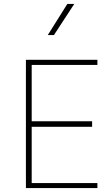

<svg xmlns="http://www.w3.org/2000/svg" viewBox="-20 -953 554 973"><path d="M473.6 -25.4V0H111.3V-649.9H473.6V-624H140.6V-338.4H446.8V-310.5H140.6V-25.4ZM321.3 -933.1H356.4L253.4 -775.4H222.2Z"/></svg>

Font: Estedad-FD Thin
Style: Regular
Weight: 100
Designer: Amin Abedi
Version: Version 7.3